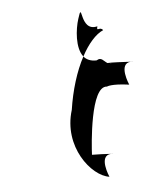

<svg xmlns="http://www.w3.org/2000/svg" viewBox="-41 -636 421 533"><g transform="rotate(-5 169.5 -369.0)"><path d="M195 -582C186 -554 180 -502 200 -477C218 -511 240 -536 261 -545C253 -557 241 -540 246 -557C194 -544 212 -638 195 -582ZM155 -332C124 -232 193 -145 243 -138C243 -138 216 -199 253 -201C240 -202 215 -203 200 -203C201 -229 212 -394 258 -388C258 -388 270 -395 320 -388C320 -388 293 -449 330 -451C312 -452 274 -454 265 -453C255 -459 249 -472 236 -463C220 -462 207 -468 200 -477C179 -438 163 -386 155 -332ZM271 -451C273 -451 275 -450 277 -450C275 -450 273 -450 271 -451ZM262 -200C262 -200 258 -201 253 -201C256 -201 259 -201 262 -200ZM339 -450C339 -450 335 -451 330 -451C333 -451 336 -451 339 -450Z"/></g></svg>

Font: bitstorm
Style: ulcnobl
Weight: 400
Version: Version 0.2